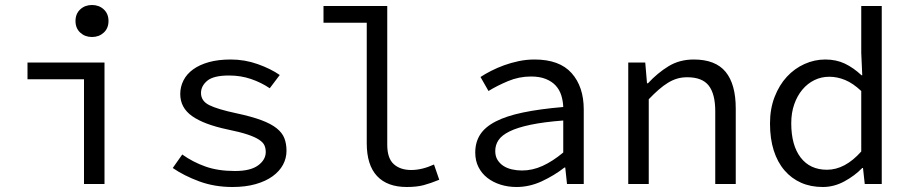

<svg xmlns="http://www.w3.org/2000/svg" viewBox="-20 -736 3640 768"><path d="M316 0V-419H90V-486H398V0ZM348 -588Q320 -588 301 -605.5Q282 -623 282 -652Q282 -681 301 -698.5Q320 -716 348 -716Q376 -716 395 -698.5Q414 -681 414 -652Q414 -623 395 -605.5Q376 -588 348 -588Z M910 12Q838 12 777 -10.5Q716 -33 671 -64L709 -118Q751 -88 801.5 -70Q852 -52 920 -52Q982 -52 1012.5 -74.5Q1043 -97 1043 -128Q1043 -142 1038 -154Q1033 -166 1016.5 -177Q1000 -188 970 -198Q940 -208 891 -218Q796 -238 748.5 -271.5Q701 -305 701 -360Q701 -389 714 -414.5Q727 -440 752.5 -458.5Q778 -477 815.5 -487.5Q853 -498 903 -498Q959 -498 1011 -479.5Q1063 -461 1099 -436L1059 -383Q1025 -406 984 -420Q943 -434 896 -434Q834 -434 809 -413Q784 -392 784 -364Q784 -332 817 -315.5Q850 -299 925 -283Q986 -270 1025 -255.5Q1064 -241 1086.5 -223Q1109 -205 1117.5 -183Q1126 -161 1126 -133Q1126 -103 1112 -77Q1098 -51 1070.5 -31Q1043 -11 1002.5 0.5Q962 12 910 12Z M1607 12Q1529 12 1488 -32Q1447 -76 1447 -163V-645H1274V-712H1529V-157Q1529 -103 1555 -79.5Q1581 -56 1625 -56Q1668 -56 1716 -78L1737 -17Q1703 -3 1675 4.5Q1647 12 1607 12Z M2046 12Q2012 12 1982 2.5Q1952 -7 1929.5 -24.5Q1907 -42 1894 -67.5Q1881 -93 1881 -126Q1881 -167 1900.5 -197.5Q1920 -228 1962.5 -250Q2005 -272 2072 -286Q2139 -300 2233 -308Q2232 -333 2225 -355Q2218 -377 2203 -393.5Q2188 -410 2163.5 -420Q2139 -430 2104 -430Q2056 -430 2012 -411.5Q1968 -393 1934 -372L1902 -428Q1920 -440 1944.5 -452.5Q1969 -465 1996.5 -475Q2024 -485 2055 -491.5Q2086 -498 2118 -498Q2218 -498 2266.5 -443.5Q2315 -389 2315 -298V0H2248L2241 -66H2238Q2197 -34 2147.5 -11Q2098 12 2046 12ZM2068 -54Q2110 -54 2150.5 -72.5Q2191 -91 2233 -126V-254Q2155 -248 2102.5 -237Q2050 -226 2018.5 -210.5Q1987 -195 1974 -175.5Q1961 -156 1961 -132Q1961 -111 1970 -96.5Q1979 -82 1993.5 -72.5Q2008 -63 2027.5 -58.5Q2047 -54 2068 -54Z M2493 0V-486H2561L2568 -403H2572Q2610 -444 2654 -471Q2698 -498 2755 -498Q2842 -498 2882.5 -448.5Q2923 -399 2923 -302V0H2841V-291Q2841 -360 2815 -393.5Q2789 -427 2729 -427Q2707 -427 2688.5 -421.5Q2670 -416 2652 -405Q2634 -394 2615 -377.5Q2596 -361 2575 -339V0Z M3271 12Q3223 12 3184.5 -5Q3146 -22 3118 -54.5Q3090 -87 3075 -134Q3060 -181 3060 -242Q3060 -301 3078.5 -348.5Q3097 -396 3127.5 -429Q3158 -462 3198 -480Q3238 -498 3281 -498Q3325 -498 3359.5 -481.5Q3394 -465 3426 -435H3429L3425 -525V-712H3507V0H3439L3432 -64H3429Q3399 -33 3357.5 -10.5Q3316 12 3271 12ZM3288 -57Q3360 -57 3425 -130V-372Q3392 -403 3360.5 -416Q3329 -429 3297 -429Q3265 -429 3237.5 -415.5Q3210 -402 3189.5 -377.5Q3169 -353 3157 -319Q3145 -285 3145 -243Q3145 -155 3182.5 -106Q3220 -57 3288 -57Z"/></svg>

Font: Source Code Pro
Style: Regular
Weight: 400
Monospace: yes
Designer: Paul D. Hunt, Teo Tuominen
Foundry: Adobe Systems Incorporated
Version: Version 2.030;PS 1.000;hotconv 16.6.51;makeotf.lib2.5.65220